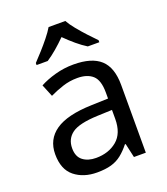

<svg xmlns="http://www.w3.org/2000/svg" viewBox="-141 -864 844 972"><g transform="rotate(-20 280.5 -378.0)"><path d="M288 -545Q386 -545 433 -502Q480 -459 480 -365V0H416L399 -76H395Q372 -47 347.5 -27.5Q323 -8 291.5 1Q260 10 215 10Q142 10 94 -28.5Q46 -67 46 -149Q46 -229 109 -272.5Q172 -316 303 -320L394 -323V-355Q394 -422 365 -448Q336 -474 283 -474Q241 -474 203 -461.5Q165 -449 132 -433L105 -499Q140 -518 188 -531.5Q236 -545 288 -545ZM314 -259Q214 -255 175.5 -227Q137 -199 137 -148Q137 -103 164.5 -82Q192 -61 235 -61Q303 -61 348 -98.5Q393 -136 393 -214V-262ZM325 -766Q337 -744 359.5 -716.5Q382 -689 406.5 -662.5Q431 -636 450 -617V-606H388Q362 -622 334 -645.5Q306 -669 279 -696Q252 -669 225 -646Q198 -623 172 -606H112V-617Q131 -637 154.5 -663Q178 -689 200 -716.5Q222 -744 235 -766Z"/></g></svg>

Font: Noto Sans Canadian Aboriginal
Style: Regular
Weight: 400
Designer: Monotype Design Team, Typotheque's Kevin King
Foundry: Monotype Imaging Inc.
Version: Version 2.002